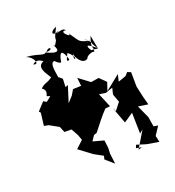

<svg xmlns="http://www.w3.org/2000/svg" viewBox="-247 -1099 1186 1299"><g transform="rotate(-30 345.5 -450.0)"><path d="M464 0 529 33 611 62 609 15 659 -38 629 -49 630 -120 605 -218 673 -195 668 -253 664 -339 681 -442 658 -456 635 -438 576 -428 597 -476 478 -411 508 -466 471 -518 413 -519 346 -591 342 -531 283 -539 255 -506 210 -471 267 -581 246 -576 259 -634 237 -660C238 -738 241 -772 272 -767C259 -777 304 -714 308 -745C331 -810 354 -805 362 -724C311 -709 400 -790 368 -775C438 -701 369 -685 405 -750C392 -730 428 -640 474 -672C473 -687 540 -700 532 -682C556 -732 514 -697 566 -793L567 -693L522 -706C504 -746 508 -767 565 -697C531 -774 570 -728 515 -797C572 -743 484 -775 549 -763C472 -801 490 -787 445 -883C462 -830 383 -930 440 -908C428 -947 330 -899 400 -930C337 -913 339 -953 395 -962C314 -857 382 -916 323 -853C284 -884 361 -821 317 -862C336 -814 324 -791 244 -848C311 -833 290 -878 259 -851C223 -826 212 -864 113 -887C163 -865 176 -790 134 -818C183 -848 207 -788 211 -804C141 -794 176 -729 195 -682C140 -657 144 -675 102 -648C141 -611 93 -588 110 -584L189 -540L168 -598L87 -553L67 -569L7 -523L15 -510L-12 -422L19 -410L78 -362L88 -317L138 -308L157 -252L164 -212L104 -173L182 -90L239 -44L229 -21L278 40L282 -36L291 -77L294 -132L220 -167L251 -199L274 -203C318 -241 359 -282 407 -316L442 -314L418 -421L463 -406L518 -415L499 -372L510 -310L460 -265L452 -293L475 -168L549 -201L526 -52L554 -68L462 38L490 34L452 20Z"/></g></svg>

Font: Hussar Lance
Style: ExBd
Weight: 700
Foundry: Cannot Into Space Fonts, PlusOne Fonts
Version: Version 2.270